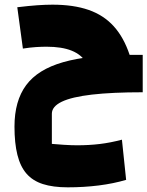

<svg xmlns="http://www.w3.org/2000/svg" viewBox="-20 -505 631 822"><path d="M270 297Q207 297 163.5 283Q120 269 93.5 238.5Q67 208 54.5 158Q42 108 42 37Q42 -73 92 -140.5Q142 -208 251 -239Q360 -270 535 -270L591 -110Q460 -110 373.5 -100Q287 -90 244.5 -69.5Q202 -49 202 -18V111Q221 113 254 115Q287 117 310 117Q361 117 407 111.5Q453 106 502 93L520 265Q466 281 402.5 289Q339 297 270 297ZM591 -110Q494 -110 436.5 -140Q379 -170 350 -236Q329 -271 287 -288Q245 -305 179 -305Q159 -305 134.5 -303.5Q110 -302 78 -297L54 -474Q104 -480 139.5 -482.5Q175 -485 205 -485Q295 -485 359.5 -462.5Q424 -440 467 -392.5Q510 -345 535 -270H591Z"/></svg>

Font: Changa ExtraBold
Style: Regular
Weight: 800
Designer: Eduardo Rodriguez Tunni
Foundry: Eduardo Rodriguez Tunni
Version: Version 3.002; ttfautohint (v1.8.2)